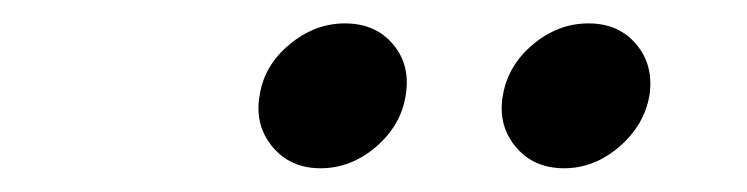

<svg xmlns="http://www.w3.org/2000/svg" viewBox="-20 -775 642 165"><path d="M464.8 -630.4Q438.5 -630.4 423.1 -648.9Q407.7 -667.5 412.1 -692.9Q416.5 -718.8 438 -736.8Q459.5 -754.9 485.8 -754.9Q511.7 -754.9 526.9 -736.8Q542 -718.8 538.1 -692.9Q533.7 -667.5 512.2 -648.9Q490.7 -630.4 464.8 -630.4ZM255.4 -630.4Q229.5 -630.4 214.1 -648.9Q198.7 -667.5 203.1 -692.9Q207 -718.8 228.8 -736.8Q250.5 -754.9 276.4 -754.9Q302.7 -754.9 317.9 -736.8Q333 -718.8 328.6 -692.9Q324.7 -667.5 303.2 -648.9Q281.7 -630.4 255.4 -630.4Z"/></svg>

Font: Inter Medium
Style: Italic
Weight: 500
Italic angle: -9.3988°
Designer: Rasmus Andersson
Foundry: rsms
Version: Version 4.001;git-66647c0bb